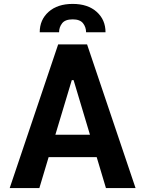

<svg xmlns="http://www.w3.org/2000/svg" viewBox="-20 -952 735 972"><path d="M179.3 0H29.1L274.5 -727.3H420.8L666.2 0H516.3L469.5 -156.6H226.2ZM343.4 -546.2 260.3 -269.9H435.4L352.6 -546.2ZM514.2 -788.7H415.8Q415.8 -814.3 400.4 -834.2Q384.9 -854 348 -854Q310 -854 294.6 -834.2Q279.1 -814.3 279.1 -788.7H181.1Q181.1 -851.9 226 -892Q271 -932.2 348 -932.2Q424.7 -932.2 469.5 -892Q514.2 -851.9 514.2 -788.7Z"/></svg>

Font: Interface
Style: Bold
Weight: 700
Designer: Rasmus Andersson
Foundry: rsms
Version: Version 1.8